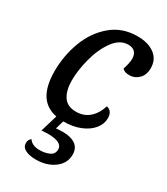

<svg xmlns="http://www.w3.org/2000/svg" viewBox="-193 -615 828 952"><g transform="rotate(30 220.5 -139.0)"><path d="M325 -357Q330 -371 334 -388.5Q338 -406 338 -418Q338 -444 325 -457.5Q312 -471 287 -471Q239 -471 203.5 -422Q168 -373 150 -304Q132 -235 132 -178Q132 -122 154 -87.5Q176 -53 227 -53Q272 -53 302.5 -80Q333 -107 347 -153Q381 -145 381 -104Q381 -71 358 -42.5Q335 -14 293.5 3Q252 20 199 20H197L183 68Q201 66 224 66Q267 66 293.5 84Q320 102 320 140Q320 189 278 220.5Q236 252 173 252Q135 252 112.5 240Q90 228 90 205Q90 185 105 175Q122 202 166 202Q197 202 221 191Q245 180 245 153Q245 111 161 111Q150 111 126 113L155 16Q94 4 64.5 -43.5Q35 -91 35 -175Q35 -263 65.5 -344.5Q96 -426 157.5 -478Q219 -530 306 -530Q367 -530 404 -502.5Q441 -475 441 -426Q441 -386 418.5 -364Q396 -342 366 -342Q336 -342 325 -357Z"/></g></svg>

Font: Sansita Light Italic
Style: Regular
Weight: 300
Italic angle: -11°
Designer: Pablo Cosgaya
Foundry: Omnibus-Type
Version: Version 1.006